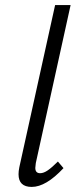

<svg xmlns="http://www.w3.org/2000/svg" viewBox="-20 -731 302 756"><path d="M53 -45Q53 -57 56 -72L197 -711H258L121 -89Q119 -75 119 -70Q119 -49 138 -49Q152 -49 168.5 -60.5Q185 -72 208 -95L230 -69Q161 5 105 5Q53 5 53 -45Z"/></svg>

Font: LXGW Bright GB
Style: Italic
Weight: 400
Italic angle: -12°
Designer: Christian Thalmann (Catharsis Fonts)
Foundry: LXGW / Christian Thalmann (Catharsis Fonts) / Fontworks Inc.
Version: Version 5.510